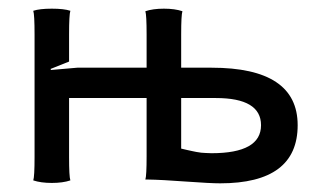

<svg xmlns="http://www.w3.org/2000/svg" viewBox="-20 -422 740 445"><path d="M60.1 -58.1V-341.8Q60.1 -388.2 57.1 -397Q71.8 -401.9 100.1 -401.9Q128.4 -401.9 143.1 -397Q140.1 -388.2 140.1 -341.8V-279.3L97.2 -262.2L98.1 -259.8L159.2 -265.1H319.8V-341.8Q319.8 -387.2 316.9 -396Q334.5 -401.9 359.9 -401.9Q385.3 -401.9 402.8 -396Q399.9 -387.2 399.9 -341.8V-265.1H470.2Q669.9 -265.1 669.9 -131.8Q669.9 2.9 490.2 2.9Q467.8 2.9 411.1 -1.2Q354.5 -5.4 321.8 -5.9H316.9Q319.8 -14.6 319.8 -60.1V-194.8H140.1V-58.1Q140.1 -12.7 143.1 -3.9Q125.5 2 100.1 2Q74.7 2 57.1 -3.9Q60.1 -12.7 60.1 -58.1ZM399.9 -194.8V-77.6Q403.3 -76.7 413.1 -74.5Q422.9 -72.3 425.5 -71.8Q428.2 -71.3 435.3 -69.8Q442.4 -68.4 446.5 -68.1Q450.7 -67.9 457 -67.4Q463.4 -66.9 470.2 -66.9Q585 -66.9 585 -131.8Q585 -194.8 480 -194.8Z"/></svg>

Font: Nikodecs
Style: Medium
Weight: 500
Version: Version 0.29